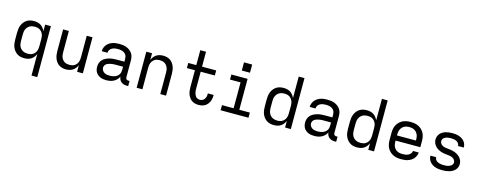

<svg xmlns="http://www.w3.org/2000/svg" viewBox="-35 -1597 6670 2675"><g transform="rotate(15 3300.0 -260.0)"><path d="M429 215V-96Q419 -72 403 -51.5Q387 -31 365.5 -17Q344 -3 318.5 2.5Q293 8 268 8Q240 8 213.5 2Q187 -4 164 -19Q141 -34 124 -56Q107 -78 97 -103.5Q87 -129 83.5 -156Q80 -183 80 -210V-310Q80 -337 83.5 -364Q87 -391 97 -416.5Q107 -442 124 -464Q141 -486 164 -501Q187 -516 213.5 -522Q240 -528 268 -528Q293 -528 318.5 -522.5Q344 -517 365.5 -503Q387 -489 403 -468.5Q419 -448 429 -424V-520H512V215ZM299 -65Q318 -65 336 -69Q354 -73 370 -82.5Q386 -92 398 -106.5Q410 -121 417 -138Q424 -155 426.5 -173.5Q429 -192 429 -210V-310Q429 -328 426.5 -346.5Q424 -365 417 -382Q410 -399 398 -413.5Q386 -428 370 -437.5Q354 -447 336 -451Q318 -455 299 -455Q280 -455 261.5 -451Q243 -447 226.5 -438Q210 -429 197 -414.5Q184 -400 176.5 -383Q169 -366 166 -347.5Q163 -329 163 -310V-210Q163 -191 166 -172.5Q169 -154 176.5 -137Q184 -120 197 -105.5Q210 -91 226.5 -82Q243 -73 261.5 -69Q280 -65 299 -65Z M868 8Q842 8 815.5 1.5Q789 -5 767 -20Q745 -35 729 -57.5Q713 -80 704 -105Q695 -130 691.5 -156.5Q688 -183 688 -210V-520H771V-210Q771 -192 773.5 -173.5Q776 -155 783 -138Q790 -121 802 -106.5Q814 -92 829.5 -82.5Q845 -73 863.5 -69.5Q882 -66 900 -66Q918 -66 936.5 -69.5Q955 -73 970.5 -82.5Q986 -92 998 -106.5Q1010 -121 1017 -138Q1024 -155 1026.5 -173.5Q1029 -192 1029 -210V-520H1112V0H1029V-96Q1019 -72 1003 -51.5Q987 -31 966 -17.5Q945 -4 919.5 2Q894 8 868 8Z M1451 8Q1429 8 1407.5 5Q1386 2 1366.5 -6Q1347 -14 1330 -27.5Q1313 -41 1301.5 -59Q1290 -77 1285 -98.5Q1280 -120 1280 -141Q1280 -169 1289 -195.5Q1298 -222 1317 -242Q1336 -262 1360.5 -274.5Q1385 -287 1412 -294.5Q1439 -302 1466.5 -304.5Q1494 -307 1521 -307H1629V-347Q1629 -363 1625 -379Q1621 -395 1612 -408Q1603 -421 1589.5 -430.5Q1576 -440 1561 -445Q1546 -450 1530 -452Q1514 -454 1498 -454Q1476 -454 1454.5 -450.5Q1433 -447 1413.5 -436.5Q1394 -426 1381.5 -407Q1369 -388 1369 -366H1286Q1286 -391 1294.5 -415Q1303 -439 1318.5 -458.5Q1334 -478 1355 -492Q1376 -506 1399.5 -514Q1423 -522 1448 -525Q1473 -528 1498 -528Q1525 -528 1551.5 -524.5Q1578 -521 1602.5 -511.5Q1627 -502 1648.5 -486Q1670 -470 1685 -448Q1700 -426 1706 -400Q1712 -374 1712 -347V-104Q1712 -97 1714.5 -89Q1717 -81 1722.5 -75.5Q1728 -70 1735.5 -68Q1743 -66 1751 -66H1768V8H1751Q1729 8 1707.5 3Q1686 -2 1668.5 -15.5Q1651 -29 1641 -49Q1631 -69 1630 -91Q1618 -66 1599 -46.5Q1580 -27 1556 -14.5Q1532 -2 1505 3Q1478 8 1451 8ZM1482 -65Q1500 -65 1518 -68Q1536 -71 1553 -77Q1570 -83 1585 -94Q1600 -105 1610.5 -120Q1621 -135 1625 -153Q1629 -171 1629 -189V-234H1521Q1505 -234 1488 -233Q1471 -232 1455 -228.5Q1439 -225 1423 -220Q1407 -215 1393 -205.5Q1379 -196 1371 -181Q1363 -166 1363 -150Q1363 -129 1374 -111Q1385 -93 1402.5 -82.5Q1420 -72 1440.5 -68.5Q1461 -65 1482 -65Z M1888 0V-520H1971V-424Q1981 -448 1997 -468.5Q2013 -489 2034 -502.5Q2055 -516 2080.5 -522Q2106 -528 2132 -528Q2158 -528 2184.5 -521.5Q2211 -515 2233 -500Q2255 -485 2271 -462.5Q2287 -440 2296 -415Q2305 -390 2308.5 -363.5Q2312 -337 2312 -310V0H2229V-310Q2229 -328 2226.5 -346.5Q2224 -365 2217 -382Q2210 -399 2198 -413.5Q2186 -428 2170.5 -437.5Q2155 -447 2136.5 -451Q2118 -455 2100 -455Q2082 -455 2063.5 -451Q2045 -447 2029.5 -437.5Q2014 -428 2002 -413.5Q1990 -399 1983 -382Q1976 -365 1973.5 -346.5Q1971 -328 1971 -310V0Z M2780 8Q2754 8 2729 1.5Q2704 -5 2683 -19.5Q2662 -34 2647 -56Q2632 -78 2623.5 -102Q2615 -126 2612 -151.5Q2609 -177 2609 -203V-446H2493V-520H2609V-735H2692V-520H2896V-447H2692V-203Q2692 -188 2693 -172.5Q2694 -157 2698 -142.5Q2702 -128 2708.5 -113.5Q2715 -99 2725 -88Q2735 -77 2750 -71.5Q2765 -66 2780 -66Q2800 -66 2818 -74.5Q2836 -83 2847 -99.5Q2858 -116 2862.5 -135.5Q2867 -155 2867 -175V-181H2950V-171Q2950 -148 2945.5 -125Q2941 -102 2931 -80.5Q2921 -59 2905.5 -41.5Q2890 -24 2869.5 -12.5Q2849 -1 2826 3.5Q2803 8 2780 8Z M3099 0V-74H3267V-447H3115V-520H3349V-74H3501V0ZM3241 -611V-729H3359V-611Z M3868 8Q3840 8 3813.5 2Q3787 -4 3764 -19Q3741 -34 3724 -56Q3707 -78 3697 -103.5Q3687 -129 3683.5 -156Q3680 -183 3680 -210V-310Q3680 -337 3683.5 -364Q3687 -391 3697 -416.5Q3707 -442 3724 -464Q3741 -486 3764 -501Q3787 -516 3813.5 -522Q3840 -528 3868 -528Q3893 -528 3918.5 -522.5Q3944 -517 3965.5 -503Q3987 -489 4003 -468.5Q4019 -448 4029 -424V-735H4112V0H4029V-96Q4019 -72 4003 -51.5Q3987 -31 3965.5 -17Q3944 -3 3918.5 2.5Q3893 8 3868 8ZM3899 -65Q3918 -65 3936 -69Q3954 -73 3970 -82.5Q3986 -92 3998 -106.5Q4010 -121 4017 -138Q4024 -155 4026.5 -173.5Q4029 -192 4029 -210V-310Q4029 -328 4026.5 -346.5Q4024 -365 4017 -382Q4010 -399 3998 -413.5Q3986 -428 3970 -437.5Q3954 -447 3936 -451Q3918 -455 3899 -455Q3880 -455 3861.5 -451Q3843 -447 3826.5 -438Q3810 -429 3797 -414.5Q3784 -400 3776.5 -383Q3769 -366 3766 -347.5Q3763 -329 3763 -310V-210Q3763 -191 3766 -172.5Q3769 -154 3776.5 -137Q3784 -120 3797 -105.5Q3810 -91 3826.5 -82Q3843 -73 3861.5 -69Q3880 -65 3899 -65Z M4451 8Q4429 8 4407.5 5Q4386 2 4366.5 -6Q4347 -14 4330 -27.5Q4313 -41 4301.5 -59Q4290 -77 4285 -98.5Q4280 -120 4280 -141Q4280 -169 4289 -195.5Q4298 -222 4317 -242Q4336 -262 4360.5 -274.5Q4385 -287 4412 -294.5Q4439 -302 4466.5 -304.5Q4494 -307 4521 -307H4629V-347Q4629 -363 4625 -379Q4621 -395 4612 -408Q4603 -421 4589.5 -430.5Q4576 -440 4561 -445Q4546 -450 4530 -452Q4514 -454 4498 -454Q4476 -454 4454.5 -450.5Q4433 -447 4413.5 -436.5Q4394 -426 4381.5 -407Q4369 -388 4369 -366H4286Q4286 -391 4294.5 -415Q4303 -439 4318.5 -458.5Q4334 -478 4355 -492Q4376 -506 4399.5 -514Q4423 -522 4448 -525Q4473 -528 4498 -528Q4525 -528 4551.5 -524.5Q4578 -521 4602.5 -511.5Q4627 -502 4648.5 -486Q4670 -470 4685 -448Q4700 -426 4706 -400Q4712 -374 4712 -347V-104Q4712 -97 4714.5 -89Q4717 -81 4722.5 -75.5Q4728 -70 4735.5 -68Q4743 -66 4751 -66H4768V8H4751Q4729 8 4707.5 3Q4686 -2 4668.5 -15.5Q4651 -29 4641 -49Q4631 -69 4630 -91Q4618 -66 4599 -46.5Q4580 -27 4556 -14.5Q4532 -2 4505 3Q4478 8 4451 8ZM4482 -65Q4500 -65 4518 -68Q4536 -71 4553 -77Q4570 -83 4585 -94Q4600 -105 4610.5 -120Q4621 -135 4625 -153Q4629 -171 4629 -189V-234H4521Q4505 -234 4488 -233Q4471 -232 4455 -228.5Q4439 -225 4423 -220Q4407 -215 4393 -205.5Q4379 -196 4371 -181Q4363 -166 4363 -150Q4363 -129 4374 -111Q4385 -93 4402.5 -82.5Q4420 -72 4440.5 -68.5Q4461 -65 4482 -65Z M5068 8Q5040 8 5013.5 2Q4987 -4 4964 -19Q4941 -34 4924 -56Q4907 -78 4897 -103.5Q4887 -129 4883.5 -156Q4880 -183 4880 -210V-310Q4880 -337 4883.5 -364Q4887 -391 4897 -416.5Q4907 -442 4924 -464Q4941 -486 4964 -501Q4987 -516 5013.5 -522Q5040 -528 5068 -528Q5093 -528 5118.5 -522.5Q5144 -517 5165.5 -503Q5187 -489 5203 -468.5Q5219 -448 5229 -424V-735H5312V0H5229V-96Q5219 -72 5203 -51.5Q5187 -31 5165.5 -17Q5144 -3 5118.5 2.5Q5093 8 5068 8ZM5099 -65Q5118 -65 5136 -69Q5154 -73 5170 -82.5Q5186 -92 5198 -106.5Q5210 -121 5217 -138Q5224 -155 5226.5 -173.5Q5229 -192 5229 -210V-310Q5229 -328 5226.5 -346.5Q5224 -365 5217 -382Q5210 -399 5198 -413.5Q5186 -428 5170 -437.5Q5154 -447 5136 -451Q5118 -455 5099 -455Q5080 -455 5061.5 -451Q5043 -447 5026.5 -438Q5010 -429 4997 -414.5Q4984 -400 4976.5 -383Q4969 -366 4966 -347.5Q4963 -329 4963 -310V-210Q4963 -191 4966 -172.5Q4969 -154 4976.5 -137Q4984 -120 4997 -105.5Q5010 -91 5026.5 -82Q5043 -73 5061.5 -69Q5080 -65 5099 -65Z M5702 8Q5673 8 5643.5 3Q5614 -2 5587.5 -15Q5561 -28 5539.5 -48.5Q5518 -69 5504.5 -95.5Q5491 -122 5485.5 -151Q5480 -180 5480 -210V-310Q5480 -339 5485 -368.5Q5490 -398 5503.5 -424Q5517 -450 5538.5 -471Q5560 -492 5586 -505Q5612 -518 5641.5 -523Q5671 -528 5700 -528Q5729 -528 5758.5 -523Q5788 -518 5814 -505Q5840 -492 5861.5 -471Q5883 -450 5896.5 -424Q5910 -398 5915 -368.5Q5920 -339 5920 -310V-223H5563V-210Q5563 -191 5566 -172Q5569 -153 5577 -136Q5585 -119 5598.5 -104.5Q5612 -90 5628.5 -81.5Q5645 -73 5664 -69.5Q5683 -66 5702 -66Q5724 -66 5745 -69Q5766 -72 5785.5 -81Q5805 -90 5819 -107Q5833 -124 5835 -146H5918Q5916 -121 5906.5 -98Q5897 -75 5881 -56.5Q5865 -38 5844 -25Q5823 -12 5799.5 -4.5Q5776 3 5751.5 5.5Q5727 8 5702 8ZM5563 -297H5837V-310Q5837 -329 5834 -347.5Q5831 -366 5823 -383.5Q5815 -401 5802.5 -415Q5790 -429 5773 -438Q5756 -447 5737.5 -451Q5719 -455 5700 -455Q5681 -455 5662.5 -451Q5644 -447 5627 -438Q5610 -429 5597.5 -415Q5585 -401 5577 -383.5Q5569 -366 5566 -347.5Q5563 -329 5563 -310Z M6299 8Q6274 8 6250 5.5Q6226 3 6202.5 -4Q6179 -11 6157.5 -23.5Q6136 -36 6120 -54.5Q6104 -73 6095 -96.5Q6086 -120 6086 -144V-146H6169Q6169 -132 6175 -118.5Q6181 -105 6192 -95.5Q6203 -86 6216 -80.5Q6229 -75 6242.5 -71.5Q6256 -68 6270.5 -67Q6285 -66 6299 -66Q6313 -66 6326.5 -66.5Q6340 -67 6353.5 -70Q6367 -73 6380 -78Q6393 -83 6404 -91.5Q6415 -100 6422 -112.5Q6429 -125 6429 -138Q6429 -157 6417.5 -173.5Q6406 -190 6389.5 -199Q6373 -208 6354 -212Q6335 -216 6316 -217.5Q6297 -219 6278 -221.5Q6259 -224 6240.5 -228.5Q6222 -233 6204.5 -240Q6187 -247 6170.5 -257Q6154 -267 6140.5 -280.5Q6127 -294 6117 -310Q6107 -326 6101.5 -344.5Q6096 -363 6096 -383Q6096 -406 6104.5 -428.5Q6113 -451 6128.5 -468.5Q6144 -486 6165 -498Q6186 -510 6208.5 -516.5Q6231 -523 6254.5 -525.5Q6278 -528 6301 -528Q6325 -528 6348.5 -525.5Q6372 -523 6395 -515.5Q6418 -508 6438.5 -495.5Q6459 -483 6474.5 -465Q6490 -447 6498 -424Q6506 -401 6506 -378V-375H6423V-376Q6423 -397 6410.5 -413.5Q6398 -430 6380 -439Q6362 -448 6341.5 -451Q6321 -454 6301 -454Q6288 -454 6275 -453Q6262 -452 6249 -449.5Q6236 -447 6223.5 -441.5Q6211 -436 6201 -428Q6191 -420 6185 -407.5Q6179 -395 6179 -382Q6179 -363 6190 -346.5Q6201 -330 6218 -321Q6235 -312 6253.5 -308Q6272 -304 6291 -302.5Q6310 -301 6329 -298.5Q6348 -296 6366.5 -291.5Q6385 -287 6403 -280Q6421 -273 6437 -263Q6453 -253 6467 -239.5Q6481 -226 6491 -210Q6501 -194 6506.5 -175.5Q6512 -157 6512 -138Q6512 -114 6503 -91Q6494 -68 6477.5 -50.5Q6461 -33 6439 -21.5Q6417 -10 6394 -3.5Q6371 3 6347 5.5Q6323 8 6299 8Z"/></g></svg>

Font: Nova
Style: Regular
Weight: 400
Monospace: yes
Designer: Belleve Invis
Foundry: Belleve Invis
Version: Version 24.1.4; ttfautohint (v1.8.4)